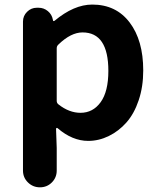

<svg xmlns="http://www.w3.org/2000/svg" viewBox="-20 -591 684 828"><path d="M79.1 144.5V-498Q79.1 -522.5 96.7 -540Q114.3 -557.6 138.7 -557.6H146.5Q168.9 -557.6 186.5 -543Q204.1 -528.3 208 -505.9L209 -502Q209 -500 210.9 -500Q212.9 -500 214.8 -501Q298.8 -571.3 377.9 -571.3Q480.5 -571.3 539.1 -494.1Q597.7 -417 597.7 -287.1Q597.7 -216.8 578.1 -158.7Q558.6 -100.6 525.4 -63Q492.2 -25.4 449.2 -4.4Q406.2 16.6 360.4 16.6Q292 16.6 228.5 -38.1Q226.6 -40 224.1 -39.1Q221.7 -38.1 221.7 -35.2L224.6 46.9V144.5Q224.6 174.8 203.6 195.8Q182.6 216.8 152.3 216.8Q122.1 216.8 100.6 195.8Q79.1 174.8 79.1 144.5ZM327.1 -104.5Q380.9 -104.5 414.1 -150.4Q447.3 -196.3 447.3 -285.2Q447.3 -451.2 335.9 -451.2Q286.1 -451.2 232.4 -399.4Q224.6 -392.6 224.6 -382.8V-156.2Q224.6 -146.5 232.4 -140.6Q278.3 -104.5 327.1 -104.5Z"/></svg>

Font: Gen Jyuu GothicX Bold
Style: Bold
Weight: 700
Designer: Ryoko NISHIZUKA (kana &amp; ideographs); Paul D. Hunt (Latin, Greek &amp; Cyrillic); Wenlong ZHANG (bopomofo); Sandoll C
Version: Version 1.058.20140828